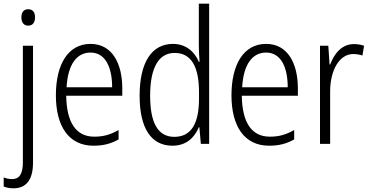

<svg xmlns="http://www.w3.org/2000/svg" viewBox="-49 -780 2006 1041"><path d="M67 -686C67 -658 80 -641 104 -641C128 -641 141 -658 141 -686C141 -713 129 -730 104 -730C79 -730 67 -713 67 -686ZM24 241C91 241 130 197 130 102V-532H75V100C75 163 56 191 17 191C1 191 -14 188 -29 182V231C-16 237 2 241 24 241Z M442 -542C320 -542 254 -431 254 -263C254 -98 322 10 458 10C512 10 553 -1 594 -24V-75C548 -49 511 -39 462 -39C363 -39 312 -116 310 -261H614V-301C614 -436 559 -542 442 -542ZM442 -495C523 -495 559 -414 559 -307H312C319 -431 367 -495 442 -495Z M886 10C962 10 1006 -35 1029 -90H1032L1040 0H1085V-760H1029V-532C1029 -506 1031 -474 1033 -445H1029C1007 -498 960 -542 889 -542C775 -542 708 -444 708 -261C708 -84 771 10 886 10ZM896 -38C806 -38 765 -116 765 -261C765 -411 810 -493 898 -493C989 -493 1030 -417 1030 -280V-245C1030 -112 989 -38 896 -38Z M1394 -542C1272 -542 1206 -431 1206 -263C1206 -98 1274 10 1410 10C1464 10 1505 -1 1546 -24V-75C1500 -49 1463 -39 1414 -39C1315 -39 1264 -116 1262 -261H1566V-301C1566 -436 1511 -542 1394 -542ZM1394 -495C1475 -495 1511 -414 1511 -307H1264C1271 -431 1319 -495 1394 -495Z M1870 -541C1804 -541 1763 -489 1741 -430H1738L1731 -532H1686V0H1741V-285C1741 -397 1790 -487 1866 -487C1884 -487 1901 -484 1916 -479L1925 -532C1908 -538 1888 -541 1870 -541Z"/></svg>

Font: Noto Sans Display SemiCondensed Light
Style: Regular
Weight: 300
Width: 4
Designer: Monotype Design Team
Foundry: Monotype Imaging Inc.
Version: Version 1.900